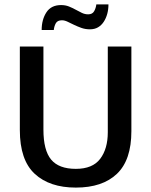

<svg xmlns="http://www.w3.org/2000/svg" viewBox="-20 -841 687 871"><path d="M70 -630H177V-253Q177 -159 212 -117Q247 -75 324 -75Q400 -75 434.5 -120.5Q469 -166 469 -241V-630H576V-246Q576 -115 510.5 -52.5Q445 10 324 10Q205 10 137.5 -52.5Q70 -115 70 -251ZM169 -705Q169 -752 190.5 -785Q212 -818 257 -818Q277 -818 293 -811.5Q309 -805 323.5 -797Q338 -789 351.5 -782.5Q365 -776 380 -776Q399 -776 407 -790Q415 -804 417 -821H472Q472 -798 466.5 -778Q461 -758 450.5 -742Q440 -726 424.5 -717Q409 -708 388 -708Q367 -708 349 -714.5Q331 -721 315.5 -728.5Q300 -736 286.5 -742.5Q273 -749 261 -749Q241 -749 233.5 -736Q226 -723 224 -705Z"/></svg>

Font: Mukta Medium
Style: Regular
Weight: 500
Designer: Girish Dalvi and Yashodeep Gholap
Foundry: Ek Type
Version: Version 2.538;PS 1.002;hotconv 16.6.51;makeotf.lib2.5.65220;